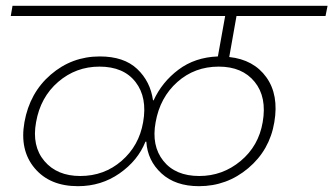

<svg xmlns="http://www.w3.org/2000/svg" viewBox="-20 -760 1146 660"><path d="M256 -155Q338 -155 398 -207Q458 -259 472 -340Q487 -425 446 -478Q405 -531 322 -531Q241 -531 180 -478.5Q119 -426 104 -340Q89 -258 132.5 -206.5Q176 -155 256 -155ZM665 -155Q745 -155 807 -206.5Q869 -258 883 -340Q898 -426 855.5 -478.5Q813 -531 732 -531Q649 -531 589.5 -478Q530 -425 515 -340Q500 -259 541.5 -207Q583 -155 665 -155ZM664 -120Q583 -120 535 -164Q487 -208 483 -273H480Q454 -208 391 -164Q328 -120 248 -120Q151 -120 99 -182Q47 -244 64 -340Q82 -441 154.5 -503.5Q227 -566 323 -566Q406 -566 451.5 -523Q497 -480 506 -415H508Q537 -478 593.5 -520.5Q650 -563 729 -566L754 -705H17L23 -740H1106L1099 -705H793L768 -564Q852 -555 895.5 -494.5Q939 -434 923 -340Q907 -244 833.5 -182Q760 -120 664 -120Z"/></svg>

Font: Poppins ExtraLight
Style: Italic
Weight: 275
Italic angle: -10°
Designer: Ninad Kale (Devanagari), Jonny Pinhorn (Latin)
Foundry: Indian Type Foundry
Version: Version 3.200;PS 1.000;hotconv 16.6.54;makeotf.lib2.5.65590